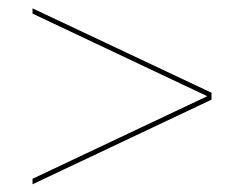

<svg xmlns="http://www.w3.org/2000/svg" viewBox="-20 -624 600 472"><path d="M60 -590.5V-603.5L500 -396V-379L60 -171V-184.5L489.5 -387.5Z"/></svg>

Font: Bodoni Moda 18pt Medium
Style: Regular
Weight: 500
Designer: Owen Earl
Foundry: indestructible type
Version: Version 2.004